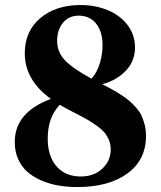

<svg xmlns="http://www.w3.org/2000/svg" viewBox="-20 -734 643 768"><path d="M389.2 -397Q413.6 -384.3 428 -376.5Q442.4 -368.7 463.1 -355.5Q483.9 -342.3 496.3 -331.5Q508.8 -320.8 523.2 -304.9Q537.6 -289.1 545.4 -272.7Q553.2 -256.3 558.6 -235.4Q564 -214.4 564 -190.4Q564 -94.2 489.5 -40Q415 14.2 289.6 14.2Q250 14.2 214.1 8.1Q178.2 2 145.8 -12Q113.3 -25.9 89.6 -46.6Q65.9 -67.4 52.2 -98.4Q38.6 -129.4 39.1 -168Q40 -285.2 183.6 -338.4Q79.1 -413.6 79.1 -521Q79.1 -608.4 140.1 -660.6Q201.2 -712.9 298.8 -713.9Q358.9 -714.4 409.2 -694.1Q459.5 -673.8 489.7 -634.5Q520 -595.2 520 -544.4Q520 -489.7 483.6 -451.4Q447.3 -413.1 389.2 -397ZM297.9 -671.4Q256.8 -672.4 232.7 -643.8Q208.5 -615.2 208.5 -571.3Q208.5 -526.9 238.3 -494.4Q268.1 -461.9 345.7 -419.4Q369.1 -444.8 380.1 -483.4Q391.1 -522 390.1 -558.1Q389.2 -607.9 365 -638.9Q340.8 -669.9 297.9 -671.4ZM294.4 -28.3Q351.1 -25.4 387 -57.4Q422.9 -89.4 422.9 -136.7Q422.9 -156.2 416 -173.1Q409.2 -189.9 398.2 -203.4Q387.2 -216.8 366.2 -231.7Q345.2 -246.6 324.5 -258.3Q303.7 -270 270 -287.1Q238.8 -303.2 219.2 -314.9Q171.4 -265.1 170.9 -182.1Q170.4 -112.3 203.4 -71.8Q236.3 -31.2 294.4 -28.3Z"/></svg>

Font: Cinzel Bold
Style: Regular
Weight: 700
Designer: Natanael Gama
Version: Version 1.001;PS 001.001;hotconv 1.0.56;makeotf.lib2.0.21325